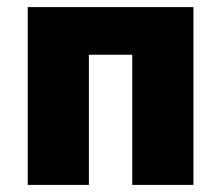

<svg xmlns="http://www.w3.org/2000/svg" viewBox="-20 -520 622 540"><path d="M58 0V-500H524V0H352V-366H230V0Z"/></svg>

Font: Source Sans 3 Black
Style: Regular
Weight: 900
Designer: Paul D. Hunt
Foundry: Adobe
Version: Version 3.046;hotconv 1.0.118;makeotfexe 2.5.65603